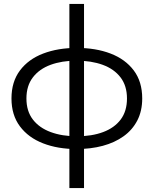

<svg xmlns="http://www.w3.org/2000/svg" viewBox="-20 -740 776 970"><path d="M330.5 210V-720H404.5V210ZM367 13Q272 13 197.8 -15.8Q123.5 -44.5 80.8 -101.5Q38 -158.5 38 -242.5Q38 -327 80.8 -384Q123.5 -441 198.2 -469.5Q273 -498 368 -498Q464 -498 538.5 -469.5Q613 -441 655.8 -384.2Q698.5 -327.5 698.5 -242.5Q698.5 -179.5 673.8 -131.5Q649 -83.5 604.2 -51.5Q559.5 -19.5 499 -3.2Q438.5 13 367 13ZM368.5 -51.5Q444.5 -51.5 501.2 -72.8Q558 -94 589.8 -136.2Q621.5 -178.5 621.5 -242.5Q621.5 -306.5 589 -349Q556.5 -391.5 499 -412.5Q441.5 -433.5 366.5 -433.5Q292.5 -433.5 235.5 -412.5Q178.5 -391.5 146 -349Q113.5 -306.5 113.5 -242.5Q113.5 -178.5 146 -136.2Q178.5 -94 236 -72.8Q293.5 -51.5 368.5 -51.5Z"/></svg>

Font: Geologica Cursive ExtraLight
Style: Regular
Weight: 250
Designer: Sindre Bremnes, Frode Helland
Foundry: Monokrom Skriftforlag AS
Version: Version 1.010;gftools[0.9.28]